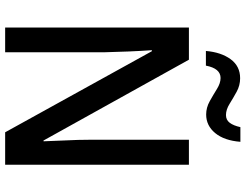

<svg xmlns="http://www.w3.org/2000/svg" viewBox="-124 -830 954 746"><g transform="rotate(90 353.0 -457.0)"><path d="M620 0H494L179 -570H175Q178 -527 180 -480.5Q182 -434 183 -388V0H87V-714H212L526 -149H529Q528 -188 525.5 -236Q523 -284 523 -327V-714H620ZM178 -780Q183 -839 210 -876Q237 -913 284 -913Q312 -913 336.5 -899.5Q361 -886 383.5 -872Q406 -858 427 -858Q446 -858 457 -872.5Q468 -887 474 -914H531Q526 -851 497 -816Q468 -781 425 -781Q398 -781 373 -795Q348 -809 325.5 -823Q303 -837 283 -837Q246 -837 235 -780Z"/></g></svg>

Font: Noto Sans Telugu SemiCondensed Medium
Style: Regular
Weight: 500
Width: 4
Designer: Jelle Bosma - Monotype Design Team
Foundry: Monotype Imaging Inc.
Version: Version 2.005; ttfautohint (v1.8.4.7-5d5b)